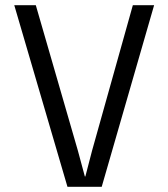

<svg xmlns="http://www.w3.org/2000/svg" viewBox="-20 -720 649 740"><path d="M35 -700H118L280 -140L307 -40H309L335 -140L492 -700H574L372 0H240Z"/></svg>

Font: TASA Explorer VF
Style: Regular
Weight: 400
Designer: Weizhong Zhang
Foundry: Local Remote
Version: Version 1.000;Glyphs 3.2 (3192)